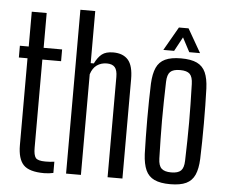

<svg xmlns="http://www.w3.org/2000/svg" viewBox="-55 -863 1101 934"><g transform="rotate(5 495.5 -396.5)"><path d="M193.6 7.2Q120.4 7.2 92.4 -22.2Q64.4 -51.5 64.4 -118.7V-542.6H22.2V-600H65.4V-770H138.2V-600H228.4V-542.6H136.9V-111.7Q136.9 -76.3 147.1 -63Q157.3 -49.7 194.8 -49.7Q208.7 -49.7 217.7 -50.4Q226.8 -51.1 238.4 -52.7V2.2Q228.7 4.4 217.1 5.8Q205.5 7.2 193.6 7.2Z M300.2 0V-800H372.7V-545.7H388Q403.4 -577 422.8 -592.1Q442.3 -607.2 477.7 -607.2Q525.9 -607.2 550.7 -578.9Q575.4 -550.7 575.4 -484.7V0H502.9V-489.8Q502.9 -522.7 490.5 -536.9Q478.1 -551.1 451.3 -551.1Q423.7 -551.1 403.1 -536.7Q382.5 -522.4 372.7 -491.4V0Z M809 7.2Q760.5 7.2 731.5 -6.4Q702.4 -20.1 689.1 -49.8Q675.7 -79.6 673.3 -127.8Q672 -166.7 671.3 -210.3Q670.5 -254 670.5 -299.3Q670.5 -344.6 671.2 -388.5Q671.9 -432.4 673.3 -472Q675.7 -520.4 689 -550.1Q702.3 -579.8 731.4 -593.5Q760.4 -607.2 809 -607.2Q858 -607.2 886.8 -593.5Q915.5 -579.7 928.8 -550Q942 -520.3 944 -472Q945.4 -433.1 946.1 -389.4Q946.8 -345.7 946.8 -300.6Q946.8 -255.5 946.1 -211.5Q945.4 -167.5 944 -127.8Q942 -80.2 928.8 -50.2Q915.5 -20.3 886.8 -6.5Q858 7.2 809 7.2ZM809 -50.3Q842 -50.3 856.3 -64.2Q870.6 -78 871.5 -112.5Q872.9 -164.4 873.9 -210.2Q874.8 -256 874.8 -300.1Q874.8 -344.2 873.9 -390Q872.9 -435.8 871.5 -487.3Q870.6 -522.1 856.7 -536.1Q842.8 -550.1 809 -550.1Q775.3 -550.1 761.1 -536.1Q746.8 -522.1 745.8 -487.3Q744.4 -435.8 743.5 -389.9Q742.6 -344.1 742.6 -299.9Q742.6 -255.6 743.5 -209.8Q744.4 -163.9 745.8 -112.5Q746.8 -78 761.5 -64.2Q776.1 -50.3 809 -50.3ZM719.1 -640.6 785.2 -755.8H832.3L898.4 -640.6H845.7L809.2 -709.7L771.8 -640.6Z"/></g></svg>

Font: Big Shoulders Thin
Style: Regular
Weight: 100
Designer: Patric King
Foundry: XO Type Co
Version: Version 2.002